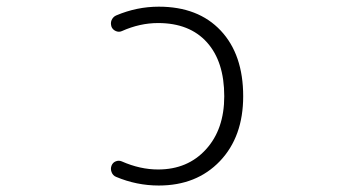

<svg xmlns="http://www.w3.org/2000/svg" viewBox="-20 -576 1040 584"><path d="M319.3 -72.3Q323.2 -82 332.5 -85.4Q341.8 -88.9 350.6 -85Q406.2 -60.5 460.9 -60.5Q550.8 -60.5 606.4 -121.6Q662.1 -182.6 662.1 -283.2Q662.1 -388.7 609.4 -447.3Q556.6 -505.9 460.9 -505.9Q405.3 -505.9 350.6 -481.4Q341.8 -477.5 332.5 -481.4Q323.2 -485.4 319.3 -494.1Q317.4 -500 317.4 -504.9Q317.4 -509.8 319.3 -514.6Q324.2 -525.4 334 -529.3Q396.5 -555.7 462.9 -555.7Q583 -555.7 651.4 -482.9Q719.7 -410.2 719.7 -283.2Q719.7 -160.2 648.9 -85.9Q578.1 -11.7 462.9 -11.7Q395.5 -11.7 333 -38.1Q323.2 -42 319.3 -52.7Q317.4 -57.6 317.4 -62.5Q317.4 -67.4 319.3 -72.3Z"/></svg>

Font: Gen Jyuu Gothic L Monospace Light
Style: Regular
Weight: 300
Designer: [Source Han Sans]
Ryoko NISHIZUKA  (kana & ideographs); Paul D. Hunt (Latin, Greek & Cyrillic); Wenlong ZHANG  (bopomofo
Version: Version 1.002.20150607